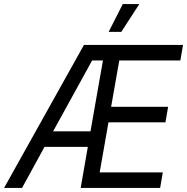

<svg xmlns="http://www.w3.org/2000/svg" viewBox="-62 -920 916 940"><path d="M-42 0H46L156 -201H368L333 0H722L735 -76H426L469 -321H748L761 -397H482L522 -624H821L834 -700H349ZM620 -900H539L470 -764H532ZM198 -277 389 -624H442L381 -277Z"/></svg>

Font: Fixel Display 20240404
Style: Italic
Weight: 400
Italic angle: -10°
Designer: AlfaBravo + MacPaw
Foundry: Kyrylo Tkachov, Marchela Mozhyna, Serhii Makarenko, Maria Weinstein, Zakhar Kryvoshyya
Version: Version 1.211;Glyphs 3.2 (3225)